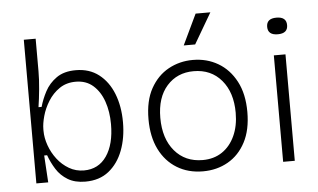

<svg xmlns="http://www.w3.org/2000/svg" viewBox="-52 -826 1524 920"><g transform="rotate(-5 710.0 -366.0)"><path d="M323 12Q273 12 239 -8.5Q205 -29 184.5 -61.5Q164 -94 151 -130H137L145 0H88V-691H145V-534Q145 -495 140.5 -448Q136 -401 130 -363H145Q155 -399 174.5 -436Q194 -473 230 -498.5Q266 -524 323 -524Q388 -524 433.5 -489Q479 -454 503 -393.5Q527 -333 527 -256Q527 -181 504 -120.5Q481 -60 436 -24Q391 12 323 12ZM321 -42Q391 -42 430 -98.5Q469 -155 469 -252Q469 -312 452 -361Q435 -410 401.5 -439.5Q368 -469 318 -469Q273 -469 240 -446.5Q207 -424 185.5 -389.5Q164 -355 154 -319Q144 -283 144 -256V-248Q144 -214 157 -177.5Q170 -141 193.5 -110.5Q217 -80 249.5 -61Q282 -42 321 -42Z M889 12Q818 12 764 -21Q710 -54 680 -114.5Q650 -175 650 -259Q650 -348 682.5 -406.5Q715 -465 768.5 -494.5Q822 -524 886 -524Q953 -524 1007 -492.5Q1061 -461 1093 -400.5Q1125 -340 1125 -253Q1125 -167 1094 -108Q1063 -49 1009.5 -18.5Q956 12 889 12ZM892 -42Q946 -42 985.5 -68.5Q1025 -95 1047 -143Q1069 -191 1069 -254Q1069 -352 1019 -411Q969 -470 885 -470Q806 -470 756.5 -414.5Q707 -359 707 -261Q707 -161 757.5 -101.5Q808 -42 892 -42ZM904 -597H849L919 -744H990Z M1275 0V-512H1331V0ZM1303 -611Q1255 -611 1255 -651Q1255 -691 1303 -691Q1351 -691 1351 -651Q1351 -611 1303 -611Z"/></g></svg>

Font: Bricolage Grotesque 12pt ExtraLight
Style: Regular
Weight: 200
Designer: Mathieu Triay
Foundry: Atelier Triay
Version: Version 1.001; ttfautohint (v1.8.4.7-5d5b);gftools[0.9.33.de